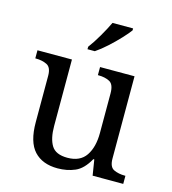

<svg xmlns="http://www.w3.org/2000/svg" viewBox="-114 -859 863 963"><g transform="rotate(15 317.5 -378.0)"><path d="M273 10Q194 10 151 -36.5Q108 -83 108 -186V-426Q108 -470 83.5 -482Q59 -494 26 -494H23V-536H202V-191Q202 -126 224 -90Q246 -54 307 -54Q373 -54 403 -98.5Q433 -143 433 -216V-422Q433 -469 409 -481.5Q385 -494 351 -494H348V-536H527V-109Q527 -65 551.5 -53.5Q576 -42 609 -42H612V0H453L440 -81H435Q404 -25 363 -7.5Q322 10 273 10ZM264 -619Q286 -648 310.5 -690Q335 -732 351 -766H458V-756Q446 -739 419 -710Q392 -681 360.5 -652.5Q329 -624 302 -606H264Z"/></g></svg>

Font: Noto Serif Ahom
Style: Regular
Weight: 400
Designer: Monotype Design Team
Foundry: Monotype Imaging Inc.
Version: Version 2.007; ttfautohint (v1.8.4.7-5d5b)